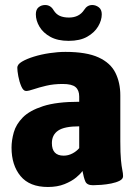

<svg xmlns="http://www.w3.org/2000/svg" viewBox="-20 -738 545 766"><path d="M171 8Q98 8 62 -35.5Q26 -79 26 -149Q26 -178 35 -210Q44 -242 71 -269.5Q98 -297 152 -314.5Q206 -332 296 -332V-353Q296 -378 281.5 -390.5Q267 -403 230 -403Q194 -403 164.5 -396Q135 -389 114.5 -382Q94 -375 84 -375Q73 -375 65 -393.5Q57 -412 53 -434Q49 -456 49 -468Q49 -481 67.5 -492Q86 -503 115 -512Q144 -521 177.5 -526Q211 -531 241 -531Q325 -531 373 -509Q421 -487 440.5 -447.5Q460 -408 460 -358V-174Q460 -127 462.5 -100.5Q465 -74 468 -60Q471 -46 471 -35Q471 -24 457.5 -17Q444 -10 424 -6Q404 -2 384 -0.5Q364 1 351 1Q327 1 320.5 -14Q314 -29 309 -56Q302 -45 284 -30Q266 -15 237.5 -3.5Q209 8 171 8ZM234 -117Q252 -117 268.5 -125.5Q285 -134 296 -147V-234Q237 -234 212 -217Q187 -200 187 -167Q187 -117 234 -117ZM254 -575Q210 -575 181 -591Q152 -607 137.5 -631.5Q123 -656 123 -681Q123 -700 134 -709Q145 -718 160 -718Q182 -718 194 -697Q204 -681 219 -674.5Q234 -668 255 -668Q296 -668 316 -699Q328 -718 348 -718Q362 -718 374 -709Q386 -700 386 -681Q386 -657 371.5 -632.5Q357 -608 328 -591.5Q299 -575 254 -575Z"/></svg>

Font: Asap Semi Condensed ExtraBold
Style: Regular
Weight: 800
Width: 4
Designer: Pablo Cosgaya
Foundry: Omnibus-Type
Version: Version 3.001; ttfautohint (v1.8.4.7-5d5b)